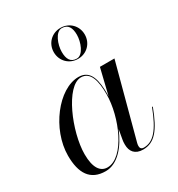

<svg xmlns="http://www.w3.org/2000/svg" viewBox="-176 -844 896 967"><g transform="rotate(-30 272.0 -360.0)"><path d="M229 -639.5C229 -588.5 268 -549.5 319 -549.5C370 -549.5 409 -588.5 409 -639.5C409 -690.5 370 -729.5 319 -729.5C268 -729.5 229 -690.5 229 -639.5ZM264.5 -621C264.5 -662.5 287.5 -725 324 -725C360 -725 374 -699.5 374 -658C374 -616.5 351 -554 314.5 -554C278.5 -554 264.5 -579.5 264.5 -621ZM357.5 -324C357.5 -398 346 -470 274 -470C156.5 -470 30.5 -305.5 30.5 -152.5C30.5 -50.5 67.5 10 157 10C227.5 10 284 -58 318.5 -141.5L308.5 -85C307 -78 306.5 -69 306.5 -58C306.5 -18 327.5 10 374.5 10C441 10 481 -38 524 -153L520 -154.5C477.5 -42.5 438 3 382.5 3C367.5 3 362 -5.5 362 -17C362 -21.5 362.5 -27.5 364 -33L478 -460H393.5L357 -309.5C357 -314.5 357.5 -319.5 357.5 -324ZM353.5 -324C353.5 -192.5 272.5 -2 174 -2C133 -2 106.5 -38 106.5 -117C106.5 -247 197 -462 283.5 -462C338.5 -462 353.5 -401.5 353.5 -324Z"/></g></svg>

Font: Bodoni* 36pt
Style: Italic
Weight: 400
Italic angle: -13°
Version: Version 2.3